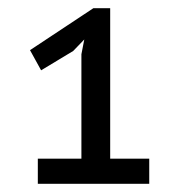

<svg xmlns="http://www.w3.org/2000/svg" viewBox="-20 -827 434 467"><path d="M53 -380ZM72 -441H178V-695L185 -731L158 -703L80 -656L53 -705L207 -807H248V-441H343V-380H72Z"/></svg>

Font: PT Sans
Style: Regular
Weight: 400
Version: Version 2.003W OFL; ttfautohint (v1.6)